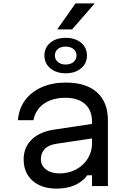

<svg xmlns="http://www.w3.org/2000/svg" viewBox="-20 -1102 790 1137"><path d="M537 -370V-284L316 -251Q268 -244 245 -220Q222 -196 222 -159Q222 -122 252.5 -98.5Q283 -75 332 -75Q387 -75 430.5 -98.5Q474 -122 499.5 -162.5Q525 -203 525 -254V-382Q525 -449 483.5 -486Q442 -523 367 -523Q316 -523 276 -507Q236 -491 211 -461.5Q186 -432 178 -390H86Q92 -459 128.5 -508.5Q165 -558 227 -585.5Q289 -613 370 -613Q490 -613 554.5 -555Q619 -497 619 -390V0H525V-64H497Q469 -26 423 -5.5Q377 15 314 15Q254 15 210.5 -6.5Q167 -28 143.5 -66.5Q120 -105 120 -157Q120 -229 167.5 -275.5Q215 -322 304 -335ZM369 -668Q313 -668 278 -697.5Q243 -727 243 -773Q243 -820 278 -849Q313 -878 369 -878Q425 -878 460 -849Q495 -820 495 -773Q495 -727 460 -697.5Q425 -668 369 -668ZM369 -720Q398 -720 415.5 -735Q433 -750 433 -773Q433 -797 415.5 -811.5Q398 -826 369 -826Q340 -826 322.5 -811.5Q305 -797 305 -773Q305 -750 322.5 -735Q340 -720 369 -720ZM319 -928 427 -1082H541L407 -928Z"/></svg>

Font: Martian Mono SemiExpanded Light
Style: Regular
Weight: 300
Width: 6
Monospace: yes
Designer: Roman Shamin
Foundry: Evil Martians
Version: Version 0.930